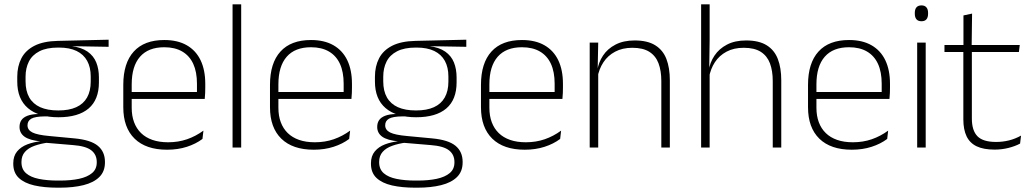

<svg xmlns="http://www.w3.org/2000/svg" viewBox="-20 -684 4784 890"><path d="M251 -140.5Q159 -140.5 109.5 -182.8Q60 -225 60 -306V-328Q60 -376.5 79 -413.5Q98 -450.5 139.5 -471.8Q181 -493 247.5 -494.5L483.5 -500V-467L310 -470V-470.5Q357.5 -464.5 385.8 -444.8Q414 -425 426.2 -394.5Q438.5 -364 438.5 -325V-302Q438.5 -222 390.8 -181.2Q343 -140.5 251 -140.5ZM248 153H257.5Q308.5 153 346.8 144.8Q385 136.5 406.8 118.2Q428.5 100 428.5 69V67Q428.5 32.5 403.2 12.8Q378 -7 318.5 -11.5L187.5 -22.5L206 -23.5Q168.5 -18.5 140 -8.2Q111.5 2 95.5 20.2Q79.5 38.5 79.5 66.5V68Q79.5 100.5 100.8 119Q122 137.5 160 145.2Q198 153 248 153ZM257 186H246.5Q185 186 139 175.5Q93 165 67.2 140.8Q41.5 116.5 41.5 75V73Q41.5 39.5 59.2 18Q77 -3.5 106.5 -14.8Q136 -26 171 -29.5L170 -28.5Q117.5 -33.5 94 -50.2Q70.5 -67 70.5 -95.5V-96Q70.5 -114 79.2 -127Q88 -140 107.5 -147.5Q127 -155 158 -155.5V-163L226 -144L187.5 -144.5Q142.5 -144 125 -133.8Q107.5 -123.5 107.5 -103.5V-103Q107.5 -81.5 130.2 -70Q153 -58.5 209 -53.5L325.5 -42.5Q400.5 -35.5 433.5 -8.2Q466.5 19 466.5 66.5V69Q466.5 111 440.2 136.8Q414 162.5 367 174.2Q320 186 257 186ZM250.5 -172Q300 -172 333.2 -187Q366.5 -202 383.5 -232Q400.5 -262 400.5 -305.5V-329.5Q400.5 -372 384 -402Q367.5 -432 334.8 -447.8Q302 -463.5 253.5 -463.5H249.5Q196 -463.5 162.5 -446.2Q129 -429 113.8 -398.5Q98.5 -368 98.5 -328.5V-307Q98.5 -262.5 115.5 -232.5Q132.5 -202.5 166.2 -187.2Q200 -172 250.5 -172Z M754.5 10Q656.5 10 604 -41.2Q551.5 -92.5 551.5 -187V-290.5Q551.5 -391.5 600 -445Q648.5 -498.5 741.5 -498.5Q803.5 -498.5 845.8 -474.2Q888 -450 909.8 -404.8Q931.5 -359.5 931.5 -295.5V-278Q931.5 -265.5 931 -252.8Q930.5 -240 929 -225.5H892.5Q893 -245.5 893 -263.2Q893 -281 893 -296Q893 -350.5 875.8 -388Q858.5 -425.5 824.8 -445.2Q791 -465 741.5 -465Q667.5 -465 629 -421Q590.5 -377 590.5 -293V-245V-239V-184.5Q590.5 -147 601.5 -117.5Q612.5 -88 633.8 -67.2Q655 -46.5 686.5 -35.5Q718 -24.5 759.5 -24.5Q806.5 -24.5 847 -38.5Q887.5 -52.5 923 -78.5L918.5 -40Q888 -17 846.2 -3.5Q804.5 10 754.5 10ZM919 -225.5H571.5V-257.5H919Z M1098 0H1058V-664H1098Z M1434.5 10Q1336.5 10 1284 -41.2Q1231.5 -92.5 1231.5 -187V-290.5Q1231.5 -391.5 1280 -445Q1328.5 -498.5 1421.5 -498.5Q1483.5 -498.5 1525.8 -474.2Q1568 -450 1589.8 -404.8Q1611.5 -359.5 1611.5 -295.5V-278Q1611.5 -265.5 1611 -252.8Q1610.5 -240 1609 -225.5H1572.5Q1573 -245.5 1573 -263.2Q1573 -281 1573 -296Q1573 -350.5 1555.8 -388Q1538.5 -425.5 1504.8 -445.2Q1471 -465 1421.5 -465Q1347.5 -465 1309 -421Q1270.5 -377 1270.5 -293V-245V-239V-184.5Q1270.5 -147 1281.5 -117.5Q1292.5 -88 1313.8 -67.2Q1335 -46.5 1366.5 -35.5Q1398 -24.5 1439.5 -24.5Q1486.5 -24.5 1527 -38.5Q1567.5 -52.5 1603 -78.5L1598.5 -40Q1568 -17 1526.2 -3.5Q1484.5 10 1434.5 10ZM1599 -225.5H1251.5V-257.5H1599Z M1909 -140.5Q1817 -140.5 1767.5 -182.8Q1718 -225 1718 -306V-328Q1718 -376.5 1737 -413.5Q1756 -450.5 1797.5 -471.8Q1839 -493 1905.5 -494.5L2141.5 -500V-467L1968 -470V-470.5Q2015.5 -464.5 2043.8 -444.8Q2072 -425 2084.2 -394.5Q2096.5 -364 2096.5 -325V-302Q2096.5 -222 2048.8 -181.2Q2001 -140.5 1909 -140.5ZM1906 153H1915.5Q1966.5 153 2004.8 144.8Q2043 136.5 2064.8 118.2Q2086.5 100 2086.5 69V67Q2086.5 32.5 2061.2 12.8Q2036 -7 1976.5 -11.5L1845.5 -22.5L1864 -23.5Q1826.5 -18.5 1798 -8.2Q1769.5 2 1753.5 20.2Q1737.5 38.5 1737.5 66.5V68Q1737.5 100.5 1758.8 119Q1780 137.5 1818 145.2Q1856 153 1906 153ZM1915 186H1904.5Q1843 186 1797 175.5Q1751 165 1725.2 140.8Q1699.5 116.5 1699.5 75V73Q1699.5 39.5 1717.2 18Q1735 -3.5 1764.5 -14.8Q1794 -26 1829 -29.5L1828 -28.5Q1775.5 -33.5 1752 -50.2Q1728.5 -67 1728.5 -95.5V-96Q1728.5 -114 1737.2 -127Q1746 -140 1765.5 -147.5Q1785 -155 1816 -155.5V-163L1884 -144L1845.5 -144.5Q1800.5 -144 1783 -133.8Q1765.5 -123.5 1765.5 -103.5V-103Q1765.5 -81.5 1788.2 -70Q1811 -58.5 1867 -53.5L1983.5 -42.5Q2058.5 -35.5 2091.5 -8.2Q2124.5 19 2124.5 66.5V69Q2124.5 111 2098.2 136.8Q2072 162.5 2025 174.2Q1978 186 1915 186ZM1908.5 -172Q1958 -172 1991.2 -187Q2024.5 -202 2041.5 -232Q2058.5 -262 2058.5 -305.5V-329.5Q2058.5 -372 2042 -402Q2025.5 -432 1992.8 -447.8Q1960 -463.5 1911.5 -463.5H1907.5Q1854 -463.5 1820.5 -446.2Q1787 -429 1771.8 -398.5Q1756.5 -368 1756.5 -328.5V-307Q1756.5 -262.5 1773.5 -232.5Q1790.5 -202.5 1824.2 -187.2Q1858 -172 1908.5 -172Z M2412.5 10Q2314.5 10 2262 -41.2Q2209.5 -92.5 2209.5 -187V-290.5Q2209.5 -391.5 2258 -445Q2306.5 -498.5 2399.5 -498.5Q2461.5 -498.5 2503.8 -474.2Q2546 -450 2567.8 -404.8Q2589.5 -359.5 2589.5 -295.5V-278Q2589.5 -265.5 2589 -252.8Q2588.5 -240 2587 -225.5H2550.5Q2551 -245.5 2551 -263.2Q2551 -281 2551 -296Q2551 -350.5 2533.8 -388Q2516.5 -425.5 2482.8 -445.2Q2449 -465 2399.5 -465Q2325.5 -465 2287 -421Q2248.5 -377 2248.5 -293V-245V-239V-184.5Q2248.5 -147 2259.5 -117.5Q2270.5 -88 2291.8 -67.2Q2313 -46.5 2344.5 -35.5Q2376 -24.5 2417.5 -24.5Q2464.5 -24.5 2505 -38.5Q2545.5 -52.5 2581 -78.5L2576.5 -40Q2546 -17 2504.2 -3.5Q2462.5 10 2412.5 10ZM2577 -225.5H2229.5V-257.5H2577Z M3085 0H3045.5V-308Q3045.5 -356 3032.5 -390.5Q3019.5 -425 2990 -443.8Q2960.5 -462.5 2911 -462.5Q2865.5 -462.5 2831.5 -444.5Q2797.5 -426.5 2777 -395.2Q2756.5 -364 2749.5 -324L2738.5 -356H2748.5Q2754 -394 2775 -426Q2796 -458 2833 -477.2Q2870 -496.5 2922 -496.5Q2981.5 -496.5 3017.2 -474.2Q3053 -452 3069 -410.8Q3085 -369.5 3085 -311.5ZM2753 0H2713.5V-486.5H2753L2750.5 -362.5L2753 -361Z M3601.5 0H3562V-308Q3562 -356 3549 -390.5Q3536 -425 3506.5 -443.8Q3477 -462.5 3427.5 -462.5Q3381.5 -462.5 3347.8 -444.5Q3314 -426.5 3293.8 -395.5Q3273.5 -364.5 3266.5 -324L3253 -356H3265Q3270.5 -394 3291.8 -426Q3313 -458 3349.8 -477.2Q3386.5 -496.5 3438.5 -496.5Q3498 -496.5 3533.8 -474.2Q3569.5 -452 3585.5 -410.8Q3601.5 -369.5 3601.5 -311.5ZM3269.5 0H3230V-664H3269.5V-498.5L3267.5 -359L3269.5 -355Z M3928.5 10Q3830.5 10 3778 -41.2Q3725.5 -92.5 3725.5 -187V-290.5Q3725.5 -391.5 3774 -445Q3822.5 -498.5 3915.5 -498.5Q3977.5 -498.5 4019.8 -474.2Q4062 -450 4083.8 -404.8Q4105.5 -359.5 4105.5 -295.5V-278Q4105.5 -265.5 4105 -252.8Q4104.5 -240 4103 -225.5H4066.5Q4067 -245.5 4067 -263.2Q4067 -281 4067 -296Q4067 -350.5 4049.8 -388Q4032.5 -425.5 3998.8 -445.2Q3965 -465 3915.5 -465Q3841.5 -465 3803 -421Q3764.5 -377 3764.5 -293V-245V-239V-184.5Q3764.5 -147 3775.5 -117.5Q3786.5 -88 3807.8 -67.2Q3829 -46.5 3860.5 -35.5Q3892 -24.5 3933.5 -24.5Q3980.5 -24.5 4021 -38.5Q4061.5 -52.5 4097 -78.5L4092.5 -40Q4062 -17 4020.2 -3.5Q3978.5 10 3928.5 10ZM4093 -225.5H3745.5V-257.5H4093Z M4271 0H4231.5V-486.5H4271ZM4251.5 -585.5Q4236 -585.5 4228.2 -594.5Q4220.5 -603.5 4220.5 -620.5V-624.5Q4220.5 -641 4228.2 -650Q4236 -659 4251.5 -659Q4266.5 -659 4274.2 -650Q4282 -641 4282 -624.5V-620.5Q4282 -603 4274.2 -594.2Q4266.5 -585.5 4251.5 -585.5Z M4590.5 9.5Q4539 9.5 4507.2 -5.8Q4475.5 -21 4460.5 -52.2Q4445.5 -83.5 4445.5 -130.5V-459H4485V-134.5Q4485 -79 4510.8 -52.5Q4536.5 -26 4597.5 -26Q4628 -26 4657.2 -33.2Q4686.5 -40.5 4713 -55.5L4708.5 -18.5Q4685.5 -6 4654.2 1.8Q4623 9.5 4590.5 9.5ZM4703 -443H4358V-475.5H4707ZM4484 -469.5H4446V-612.5L4486 -621Z"/></svg>

Font: Anek Devanagari ExtraLight
Style: Regular
Weight: 250
Designer: Kailash Malviya (Devanagari) & Yesha Goshar (Latin)
Foundry: Ek Type
Version: Version 1.003